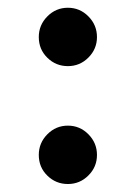

<svg xmlns="http://www.w3.org/2000/svg" viewBox="-20 -473 349 493"><path d="M79.6 -377.9Q79.6 -408.7 101.6 -430.9Q123.5 -453.1 154.3 -453.1Q185.1 -453.1 207 -430.9Q229 -408.7 229 -377.9Q229 -347.2 207 -325.2Q185.1 -303.2 154.3 -303.2Q123.5 -303.2 101.6 -324.7Q79.6 -346.2 79.6 -377.9ZM79.6 -75.2Q79.6 -106 101.6 -128.2Q123.5 -150.4 154.3 -150.4Q185.1 -150.4 207 -128.2Q229 -106 229 -75.2Q229 -44.4 207 -22.5Q185.1 -0.5 154.3 -0.5Q123.5 -0.5 101.6 -22Q79.6 -43.5 79.6 -75.2Z"/></svg>

Font: Vazir Medium FD
Style: Medium-FD
Weight: 500
Designer: Saber Rastikerdar
Foundry: Saber Rastikerdar
Version: Version 30.0.0